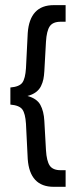

<svg xmlns="http://www.w3.org/2000/svg" viewBox="-20 -720 297 740"><path d="M232.9 -636.2H213.9Q183.6 -636.2 171.6 -618.4Q159.7 -600.6 157.2 -559.1L150.9 -445.8Q149.9 -428.2 147.2 -414.8Q144.5 -401.4 137.9 -387.9Q131.3 -374.5 118.2 -364.7Q105 -355 85.9 -350.1Q122.1 -340.3 135.5 -315.9Q148.9 -291.5 150.9 -253.9L157.2 -141.1Q159.7 -99.6 171.6 -81.8Q183.6 -64 213.9 -64H232.9V0H187Q94.7 0 86.9 -106.9L80.1 -243.2Q77.6 -282.2 66.2 -298.1Q54.7 -314 20 -316.9V-382.8Q54.7 -385.7 66.2 -401.6Q77.6 -417.5 80.1 -457L86.9 -592.8Q94.7 -700.2 187 -700.2H232.9Z"/></svg>

Font: Bebas Neue Regular
Style: Regular
Weight: 400
Designer: Ryoichi Tsunekawa
Foundry: Ryoichi Tsunekawa
Version: Version 001.003